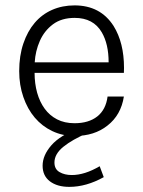

<svg xmlns="http://www.w3.org/2000/svg" viewBox="-20 -506 545 730"><path d="M263.5 11Q218 11 179 -7.5Q140 -26 112.2 -58.8Q84.5 -91.5 68.8 -137Q53 -182.5 53 -235.5Q53 -294 68.8 -340.5Q84.5 -387 112 -419.2Q139.5 -451.5 178.2 -468.5Q217 -485.5 263.5 -485.5Q362 -485.5 412 -407Q451.5 -343.5 451.5 -247.5L451 -229H111.5Q111.5 -188.5 121.2 -153.5Q131 -118.5 149.8 -92.8Q168.5 -67 197 -52.2Q225.5 -37.5 263.5 -37.5Q317 -37.5 349.8 -63.2Q382.5 -89 389 -139H451Q440 -68.5 388.5 -28.5Q339 11 263.5 11ZM393 -269Q393 -338.5 367 -383Q335 -438 264 -438Q214 -438 181.2 -413.5Q148.5 -389 131.5 -350.5Q114.5 -312 112 -269ZM243.5 204.5Q197.5 204.5 169.8 183.5Q142 162.5 142 124Q142 84.5 175.5 46.2Q209 8 282 -19.5L312.5 0Q255 24.5 221 52Q187 79.5 187 112Q187 137 206.2 148.2Q225.5 159.5 253 159.5Q302 159.5 359 126L374.5 167.5Q308 204.5 243.5 204.5Z"/></svg>

Font: Betina Sans Light
Style: Regular
Weight: 300
Designer: Jonathan Pinhorn (font) & Cristiano Sobral (main changes)
Version: Version 2.001;October 6, 2020;FontCreator 13.0.0.2681 64-bit